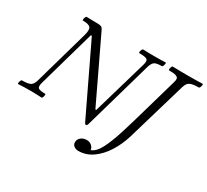

<svg xmlns="http://www.w3.org/2000/svg" viewBox="-175 -928 1500 1393"><g transform="rotate(30 575.5 -231.5)"><path d="M571 14Q562 14 556 0L284 -568L276 -567L141 -91Q131 -56 143 -45Q155 -34 202 -34Q206 -34 205 -24.5Q204 -15 200.5 -6Q197 3 192 3Q143 0 94 0Q46 0 -4 3Q-8 3 -7 -6Q-6 -15 -2 -24.5Q2 -34 6 -34Q58 -34 77.5 -45Q97 -56 107 -91L236 -546Q250 -596 237 -613.5Q224 -631 173 -631Q169 -631 170 -640.5Q171 -650 175 -659Q179 -668 183 -668Q205 -667 226.5 -666.5Q248 -666 270 -666Q296 -666 306 -661.5Q316 -657 323 -643L574 -117L581 -118L714 -575Q724 -610 711 -620.5Q698 -631 645 -631Q641 -631 642 -640.5Q643 -650 647.5 -659Q652 -668 656 -668Q679 -667 703 -666.5Q727 -666 750 -666Q774 -666 797.5 -666.5Q821 -667 845 -668Q849 -668 848 -659Q847 -650 843 -640.5Q839 -631 834 -631Q791 -631 774.5 -620.5Q758 -610 747 -575L583 0Q578 14 571 14ZM615 205Q597 205 580.5 194Q564 183 564 162Q564 136 584 120.5Q604 105 633 105Q657 105 674 121Q691 137 691 155Q730 142 761 83.5Q792 25 823.5 -75Q855 -175 893 -310L969 -575Q975 -594 973 -606Q971 -618 953.5 -624.5Q936 -631 895 -631Q891 -631 891.5 -640.5Q892 -650 896 -659Q900 -668 905 -668Q937 -667 968 -666.5Q999 -666 1030 -666Q1061 -666 1092 -666.5Q1123 -667 1154 -668Q1159 -668 1158 -659Q1157 -650 1153 -640.5Q1149 -631 1144 -631Q1104 -631 1083.5 -624.5Q1063 -618 1054 -606Q1045 -594 1039 -575L893 -78Q870 -1 829.5 63.5Q789 128 734.5 166.5Q680 205 615 205Z"/></g></svg>

Font: Junicode
Style: Italic
Weight: 400
Italic angle: -11°
Designer: Peter S. Baker
Version: Version 2.100; ttfautohint (v1.8.4)